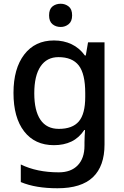

<svg xmlns="http://www.w3.org/2000/svg" viewBox="-20 -765 661 1025"><path d="M268 -549Q320 -549 362 -529Q404 -509 433 -469H438L450 -539H538V6Q538 122 476 181Q414 240 287 240Q229 240 180.5 232Q132 224 91 207V113Q177 155 294 155Q359 155 395 117.5Q431 80 431 13V-5Q431 -18 432 -39Q433 -60 434 -71H430Q402 -29 361.5 -9.5Q321 10 268 10Q166 10 109 -63.5Q52 -137 52 -269Q52 -399 109.5 -474Q167 -549 268 -549ZM292 -460Q230 -460 196.5 -410.5Q163 -361 163 -267Q163 -174 196 -125.5Q229 -77 294 -77Q367 -77 401 -117Q435 -157 435 -248V-268Q435 -371 400.5 -415.5Q366 -460 292 -460ZM304 -745Q328 -745 346.5 -730.5Q365 -716 365 -683Q365 -651 346.5 -636Q328 -621 304 -621Q278 -621 260 -636Q242 -651 242 -683Q242 -716 260 -730.5Q278 -745 304 -745Z"/></svg>

Font: Noto Sans Nag Mundari Medium
Style: Regular
Weight: 500
Version: Version 1.000